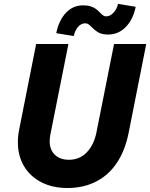

<svg xmlns="http://www.w3.org/2000/svg" viewBox="-20 -942 759 970"><path d="M70.3 -223.1Q70.3 -254.9 76.7 -286.6L162.6 -719.7H325.7L233.9 -259.3Q231 -243.2 231 -228.5Q231 -185.1 257.3 -159.9Q283.7 -134.8 328.6 -134.8Q382.3 -134.8 418.5 -172.4Q454.6 -210 467.3 -273.4L556.2 -719.7H718.8L629.4 -268.6Q611.8 -181.6 570.6 -119.6Q529.3 -57.6 465.8 -24.9Q402.3 7.8 320.3 7.8Q246.1 7.8 189.5 -21Q132.8 -49.8 101.6 -102.1Q70.3 -154.3 70.3 -223.1ZM399.4 -915Q422.4 -915 438.7 -909.7Q455.1 -904.3 464.8 -896.7Q474.6 -889.2 485.8 -877.9Q495.1 -868.2 501.5 -863.8Q507.8 -859.4 516.6 -859.4Q536.6 -859.4 553.7 -878.2Q570.8 -897 576.2 -922.4L665.5 -907.7Q652.8 -844.2 615.7 -805.9Q578.6 -767.6 526.4 -767.6Q496.1 -767.6 478.8 -777.1Q461.4 -786.6 444.8 -803.7Q433.6 -814.9 426.8 -819.6Q419.9 -824.2 410.2 -824.2Q390.1 -824.2 374.5 -806.4Q358.9 -788.6 352.5 -759.8L264.2 -774.4Q277.3 -839.4 313 -877.2Q348.6 -915 399.4 -915Z"/></svg>

Font: Reddit Sans Vanilla ExtraBold
Style: Italic
Weight: 800
Italic angle: -11.25°
Designer: Stephen Hutchings
Version: Version 1.013